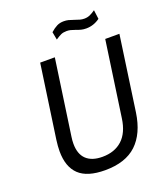

<svg xmlns="http://www.w3.org/2000/svg" viewBox="-164 -1034 1010 1158"><g transform="rotate(-20 341.0 -455.0)"><path d="M90 -191.5Q90 -222.5 95.5 -263.5L163 -734H257L187.5 -249.5Q184 -227 184 -205.5Q184 -139 219.5 -105.2Q255 -71.5 322.5 -71.5Q401 -71.5 449.8 -116Q498.5 -160.5 511 -249.5L580.5 -734H671.5L603 -253.5Q584 -124 512.8 -57Q441.5 10 310.5 10Q196.5 10 143.2 -40.5Q90 -91 90 -191.5ZM381.5 -920Q397.5 -920 411.5 -916.5Q425.5 -913 446.5 -905.5Q464.5 -899 477.5 -895.5Q490.5 -892 504.5 -892Q524 -892 540.5 -899.2Q557 -906.5 576 -920L583.5 -862Q543 -832.5 495.5 -832.5Q478 -832.5 463.8 -836Q449.5 -839.5 431.5 -846.5Q414 -852.5 402.8 -855.5Q391.5 -858.5 377.5 -858.5Q356 -858.5 341.2 -851.8Q326.5 -845 305 -830.5L295.5 -881Q317.5 -900.5 336.8 -910.2Q356 -920 381.5 -920Z"/></g></svg>

Font: 1883 Sans
Style: Italic
Weight: 400
Italic angle: -8°
Designer: 1883 Sans project is a fork of Public Sans.
Version: Version 1.009